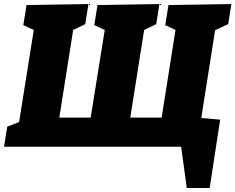

<svg xmlns="http://www.w3.org/2000/svg" viewBox="-34 -730 1171 955"><path d="M1117 -710 1101 -610 1036 -580 967 -143 1061 -135 1009 205H895L867 0H-14L2 -100L61 -123L134 -581L82 -605L98 -705L406 -710L390 -610L330 -581L261 -145H417L487 -581L435 -605L451 -705L759 -710L743 -610L683 -581L614 -145H770L839 -581L788 -605L804 -705Z"/></svg>

Font: Bitter Pro Black
Style: Italic
Weight: 900
Italic angle: -9°
Designer: Sol Matas, and Bitter project Authors
Foundry: Sol Matas
Version: Version 1.010